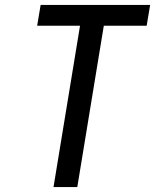

<svg xmlns="http://www.w3.org/2000/svg" viewBox="-20 -755 640 775"><path d="M196 0 303 -651H130L144 -735H586L572 -651H399L292 0Z"/></svg>

Font: Iosevka Aile Medium
Style: Italic
Weight: 500
Italic angle: -9°
Designer: Belleve Invis
Foundry: Belleve Invis
Version: Version 31.1.0; ttfautohint (v1.8.4)